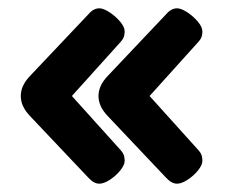

<svg xmlns="http://www.w3.org/2000/svg" viewBox="-20 -489 557 462"><path d="M219 -47Q206 -47 193 -61L52 -210Q30 -233 30 -258Q30 -283 52 -306L193 -455Q205 -469 219 -469Q229 -469 243.5 -459.5Q258 -450 269 -437Q280 -424 280 -413Q280 -408 278.5 -402Q277 -396 271 -389L153 -258L271 -127Q277 -120 278.5 -114Q280 -108 280 -102Q280 -92 269.5 -79Q259 -66 244.5 -56.5Q230 -47 219 -47ZM406 -47Q393 -47 380 -61L239 -210Q217 -233 217 -258Q217 -283 239 -306L380 -455Q392 -469 406 -469Q416 -469 430.5 -459.5Q445 -450 456 -437Q467 -424 467 -413Q467 -408 465.5 -402Q464 -396 458 -389L340 -258L458 -127Q464 -120 465.5 -114Q467 -108 467 -102Q467 -92 456.5 -79Q446 -66 431.5 -56.5Q417 -47 406 -47Z"/></svg>

Font: Asap Semi Expanded ExtraBold
Style: Regular
Weight: 800
Width: 6
Designer: Pablo Cosgaya
Foundry: Omnibus-Type
Version: Version 3.001; ttfautohint (v1.8.4.7-5d5b)